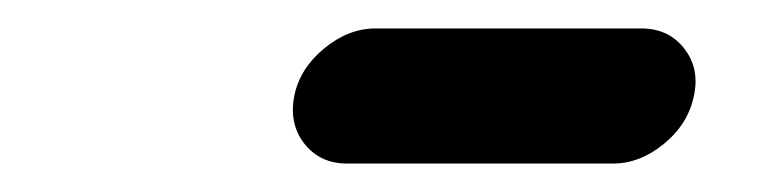

<svg xmlns="http://www.w3.org/2000/svg" viewBox="-20 -737 540 135"><path d="M224 -622Q205 -622 194 -636Q183 -650 187 -670Q191 -689 208 -703Q225 -717 244 -717H431Q450 -717 461 -703Q472 -689 468 -670Q464 -650 447 -636Q430 -622 411 -622Z"/></svg>

Font: VDS
Style: Italic
Weight: 400
Designer: artmaker
Foundry: artmaker
Version: Version 1.000 2009 initial release